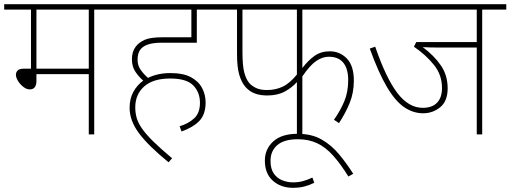

<svg xmlns="http://www.w3.org/2000/svg" viewBox="-20 -642 2438 917"><path d="M430 -596V0H404V-288H154V-256Q154 -215 122 -215Q107 -215 91.5 -227Q76 -239 66 -255.5Q56 -272 56 -285Q56 -297 64.5 -305.5Q73 -314 94 -314H128V-596H0V-622H545V-596ZM404 -596H154V-314H404Z M838 -39Q879 -51 907 -76.5Q935 -102 935 -151Q935 -201 903 -234Q871 -267 793 -267Q711 -267 668.5 -229Q626 -191 626 -129Q626 -104 632.5 -80Q639 -56 657.5 -29Q676 -2 711 32.5Q746 67 802 114L785 133Q688 54 643.5 -6Q599 -66 599 -127Q599 -170 616.5 -202.5Q634 -235 664 -257Q642 -276 626 -300.5Q610 -325 610 -359Q610 -395 628 -419Q644 -440 671.5 -452Q699 -464 757 -464H894V-596H530V-622H1035V-596H920V-438H751Q676 -438 651 -406Q637 -389 637 -356Q637 -329 652.5 -307.5Q668 -286 687 -270Q733 -293 794 -293Q856 -293 892.5 -273Q929 -253 945.5 -221Q962 -189 962 -153Q962 -96 932.5 -65Q903 -34 847 -14Z M1424 -596V-317Q1451 -353 1482 -375Q1513 -397 1555 -397Q1603 -397 1636.5 -362.5Q1670 -328 1670 -257Q1670 -199 1650 -150Q1630 -101 1599 -54L1575 -70Q1606 -114 1624.5 -158.5Q1643 -203 1643 -260Q1643 -313 1620 -342Q1597 -371 1550 -371Q1520 -371 1490 -350.5Q1460 -330 1424 -277V0H1398V-250Q1375 -224 1340.5 -205Q1306 -186 1256 -186Q1224 -186 1198.5 -195Q1173 -204 1153 -226Q1133 -249 1122.5 -285.5Q1112 -322 1112 -385V-596H1020V-622H1738V-596ZM1138 -596V-395Q1138 -329 1146.5 -296.5Q1155 -264 1170 -246Q1183 -231 1203.5 -221.5Q1224 -212 1255 -212Q1296 -212 1330 -228Q1364 -244 1398 -286V-596Z M1481 231Q1459 242 1434.5 248.5Q1410 255 1379 255Q1321 255 1283 221Q1245 187 1245 125Q1245 70 1285 33.5Q1325 -3 1401 -3Q1469 -3 1516.5 24.5Q1564 52 1600 95.5Q1636 139 1667 188L1644 201Q1606 140 1570.5 100.5Q1535 61 1494.5 42Q1454 23 1402 23Q1337 23 1304.5 51Q1272 79 1272 126Q1272 164 1287.5 186.5Q1303 209 1328 219Q1353 229 1379 229Q1405 229 1427 223Q1449 217 1472 206Z M2283 -596V0H2257V-415H2068Q2032 -415 1999 -417Q2054 -376 2086 -329Q2118 -282 2118 -220Q2118 -159 2082.5 -130Q2047 -101 2001 -101Q1953 -101 1910.5 -130Q1868 -159 1828 -226.5Q1788 -294 1746 -410L1772 -419Q1824 -268 1878 -197.5Q1932 -127 1999 -127Q2044 -127 2067.5 -151.5Q2091 -176 2091 -222Q2091 -284 2053 -331.5Q2015 -379 1957 -419L1968 -441H2257V-596H1723V-622H2398V-596Z"/></svg>

Font: Noto Sans Thin
Style: Regular
Weight: 100
Designer: Monotype Design Team
Foundry: Monotype Imaging Inc.
Version: Version 2.007